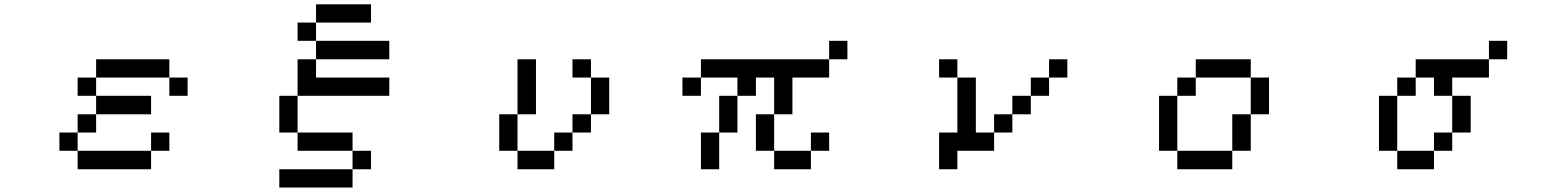

<svg xmlns="http://www.w3.org/2000/svg" viewBox="-20 -712 7040 873"><path d="M333 -276.4V-359.4H417V-276.4ZM250 -26.4V-109.4H333V-26.4ZM417 -276.4H667V-192.4H417ZM750 -359.4H417V-442.4H750ZM750 -359.4H833V-276.4H750ZM667 -26.4V57.6H333V-26.4ZM667 -26.4V-109.4H750V-26.4ZM417 -192.4V-109.4H333V-192.4Z M1333 -526.4V-609.4H1417V-526.4ZM1250 -109.4V-276.4H1333V-442.4H1417V-526.4H1750V-442.4H1417V-359.4H1750V-276.4H1333V-109.4H1583V-26.4H1667V57.6H1583V-26.4H1333V-109.4ZM1417 -609.4V-692.4H1667V-609.4ZM1583 57.6V140.6H1250V57.6Z M2583 -359.4V-442.4H2667V-359.4ZM2250 -26.4V-192.4H2333V-442.4H2417V-192.4H2333V-26.4H2500V-109.4H2583V-192.4H2667V-359.4H2750V-192.4H2667V-109.4H2583V-26.4H2500V57.6H2333V-26.4Z M3417 -26.4V-192.4H3500V-26.4H3667V-109.4H3750V-26.4H3667V57.6H3500V-26.4ZM3167 57.6V-109.4H3250V-276.4H3333V-109.4H3250V57.6ZM3083 -276.4V-359.4H3167V-276.4ZM3333 -276.4V-359.4H3167V-442.4H3750V-359.4H3583V-192.4H3500V-359.4H3417V-276.4ZM3750 -442.4V-526.4H3833V-442.4Z M4250 57.6V-109.4H4333V-359.4H4417V-109.4H4500V-26.4H4333V57.6ZM4750 -359.4V-276.4H4667V-192.4H4583V-109.4H4500V-192.4H4583V-276.4H4667V-359.4ZM4750 -359.4V-442.4H4833V-359.4ZM4333 -359.4H4250V-442.4H4333Z M5250 -26.4V-276.4H5333V-359.4H5417V-442.4H5667V-359.4H5750V-192.4H5667V-359.4H5417V-276.4H5333V-26.4H5583V-192.4H5667V-26.4H5583V57.6H5333V-26.4Z M6250 -26.4V-276.4H6333V-359.4H6417V-442.4H6750V-359.4H6583V-276.4H6667V-109.4H6583V-276.4H6500V-359.4H6417V-276.4H6333V-26.4H6500V-109.4H6583V-26.4H6500V57.6H6333V-26.4ZM6750 -442.4V-526.4H6833V-442.4Z"/></svg>

Font: KH Dot kagurazaka 12
Style: Regular
Weight: 400
Designer: Original version for X68000 by Keitarou Hiraki (http://hp.vector.co.jp/authors/VA000874/) / TrueType conversion by Homem
Version: Version 1.00.20150527